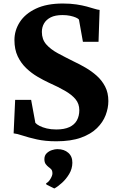

<svg xmlns="http://www.w3.org/2000/svg" viewBox="-20 -772 646 1064"><path d="M291.5 11Q231 11 184.2 0.5Q137.5 -10 105.2 -20.8Q73 -31.5 55.5 -33L64 -218.5H152.5L176 -91Q183.5 -82.5 199.5 -74.2Q215.5 -66 239 -60.2Q262.5 -54.5 292 -54.5Q336.5 -54.5 364.8 -67.8Q393 -81 406.2 -105.2Q419.5 -129.5 419.5 -161.5Q419.5 -197 398.5 -222.2Q377.5 -247.5 339.5 -269.2Q301.5 -291 250 -314Q221 -327.5 188 -346.8Q155 -366 125.8 -393.8Q96.5 -421.5 78.2 -459.8Q60 -498 60 -550Q60 -603.5 89.8 -649.8Q119.5 -696 179.2 -724.2Q239 -752.5 328 -752.5Q370.5 -752.5 403.2 -747.5Q436 -742.5 460.8 -735.8Q485.5 -729 503.2 -723.5Q521 -718 532 -717L526 -540.5H439.5L417.5 -663.5Q413.5 -669 400.5 -674.8Q387.5 -680.5 368.8 -684.5Q350 -688.5 326.5 -688.5Q286 -688.5 261 -675.8Q236 -663 224 -642Q212 -621 212 -595Q212 -554 236.2 -526.2Q260.5 -498.5 301.2 -476.5Q342 -454.5 389.5 -431Q420.5 -416.5 453.8 -397.2Q487 -378 515.8 -352.5Q544.5 -327 562.5 -292.5Q580.5 -258 580.5 -212Q580.5 -173.5 565.5 -134Q550.5 -94.5 517.2 -61.8Q484 -29 428.5 -9Q373 11 291.5 11ZM381 130.5Q380.5 163.5 363.5 192Q346.5 220.5 323.5 241.2Q300.5 262 282 272H280L237.5 251L235.5 243.5Q248.5 238 259.5 219.5Q270.5 201 270.5 189.5Q270.5 173.5 263.8 166.2Q257 159 249.5 154Q241.5 148 233.8 138Q226 128 226 110Q226 89.5 238.8 77.2Q251.5 65 268.2 59.8Q285 54.5 296 54.5H299Q335.5 54.5 358.5 74.8Q381.5 95 381 130.5Z"/></svg>

Font: Merriweather 20pt ExtraBold
Style: Regular
Weight: 800
Version: Version 2.100